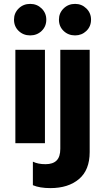

<svg xmlns="http://www.w3.org/2000/svg" viewBox="-20 -736 541 987"><path d="M52 -635Q52 -669 76 -692.5Q100 -716 135 -716Q170 -716 194 -692.5Q218 -669 218 -635Q218 -600 194 -577Q170 -554 135 -554Q100 -554 76 -577Q52 -600 52 -635ZM283 -635Q283 -669 307 -692.5Q331 -716 366 -716Q400 -716 424 -692.5Q448 -669 448 -635Q448 -600 424 -577Q400 -554 366 -554Q331 -554 307 -577Q283 -600 283 -635ZM59 -480H211V0H59ZM149 216V95Q175 108 214 108Q252 108 271 89Q290 70 290 29V-480H441V46Q441 138 386 184.5Q331 231 239 231Q184 231 149 216Z"/></svg>

Font: Prompt SemiBold
Style: Regular
Weight: 600
Designer: Katatrad Team
Foundry: CadsonDemak
Version: Version 1.000